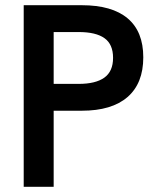

<svg xmlns="http://www.w3.org/2000/svg" viewBox="-20 -717 599 737"><path d="M71 -697H294Q410 -697 470 -646.5Q530 -596 530 -497Q530 -397 469.5 -344.5Q409 -292 294 -292H186V0H71ZM414 -495Q414 -547 381 -570.5Q348 -594 282 -594H186V-395H282Q347 -395 380.5 -419Q414 -443 414 -495Z"/></svg>

Font: Hanken Grotesk SemiBold
Style: Regular
Weight: 600
Designer: Alfredo Marco Pradil
Foundry: Hanken Design Co.
Version: Version 3.014